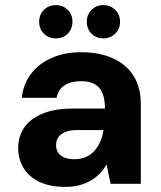

<svg xmlns="http://www.w3.org/2000/svg" viewBox="-20 -718 629 750"><path d="M236 12Q173 12 132 -8.5Q91 -29 71 -63.5Q51 -98 51 -139Q51 -185 74.5 -219.5Q98 -254 146 -274Q194 -294 266 -294H390Q390 -330 380.5 -353.5Q371 -377 350.5 -389Q330 -401 296 -401Q259 -401 233 -385Q207 -369 201 -336H65Q71 -390 101.5 -430Q132 -470 182.5 -492Q233 -514 297 -514Q368 -514 420.5 -490.5Q473 -467 501.5 -422Q530 -377 530 -311V0H412L396 -76Q386 -56 370.5 -40.5Q355 -25 335 -13Q315 -1 290.5 5.5Q266 12 236 12ZM270 -96Q295 -96 315 -104.5Q335 -113 349 -129Q363 -145 372 -165.5Q381 -186 384 -209V-210H283Q254 -210 235.5 -202.5Q217 -195 208 -182Q199 -169 199 -152Q199 -133 208 -120.5Q217 -108 233 -102Q249 -96 270 -96ZM198 -568Q170 -568 151.5 -586.5Q133 -605 133 -633Q133 -661 151.5 -679.5Q170 -698 198 -698Q226 -698 244.5 -679.5Q263 -661 263 -633Q263 -605 244.5 -586.5Q226 -568 198 -568ZM384 -568Q356 -568 337.5 -586.5Q319 -605 319 -633Q319 -661 337.5 -679.5Q356 -698 384 -698Q411 -698 430 -679.5Q449 -661 449 -633Q449 -605 430 -586.5Q411 -568 384 -568Z"/></svg>

Font: DM Sans 16pt ExtraBold
Style: Regular
Weight: 800
Version: Version 4.004;gftools[0.9.30]